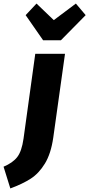

<svg xmlns="http://www.w3.org/2000/svg" viewBox="-126 -835 501 1078"><path d="M-106 101Q-54 79 -29 46.5Q-4 14 6 -56L72 -533H239L173 -62Q160 28 126 83.5Q92 139 46 168.5Q0 198 -68 223ZM300 -815 355 -750 216 -609H116L18 -750L79 -815L176 -722Z"/></svg>

Font: Fira Sans Extra Condensed ExtraBold
Style: Italic
Weight: 800
Width: 3
Italic angle: -8°
Designer: Carrois Corporate & Edenspiekermann AG
Foundry: Carrois Corporate GbR & Edenspiekermann AG
Version: Version 4.203